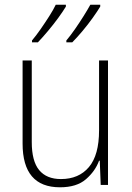

<svg xmlns="http://www.w3.org/2000/svg" viewBox="-20 -786 562 816"><path d="M439 -529V0H408L404 -103H401Q385 -59 345.5 -24.5Q306 10 235 10Q76 10 76 -176V-529H115V-182Q115 -101 146.5 -63Q178 -25 239 -25Q315 -25 358 -76Q401 -127 401 -232V-529ZM406 -758Q394 -738 374 -710Q354 -682 330.5 -654Q307 -626 287 -606H262V-614Q279 -634 298.5 -662Q318 -690 335.5 -718Q353 -746 364 -766H406ZM260 -758Q248 -738 228 -710.5Q208 -683 184.5 -655Q161 -627 141 -606H116V-614Q133 -634 152.5 -662Q172 -690 189.5 -717.5Q207 -745 217 -766H260Z"/></svg>

Font: Noto Sans Kannada SemiCondensed ExtraLight
Style: Regular
Weight: 200
Width: 4
Designer: Jelle Bosma - Monotype Design Team
Foundry: Monotype Imaging Inc.
Version: Version 2.005; ttfautohint (v1.8.4.7-5d5b)